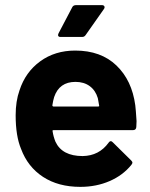

<svg xmlns="http://www.w3.org/2000/svg" viewBox="-20 -720 584 748"><path d="M511 -225Q510 -213 498 -213H189Q183 -213 185 -208Q188 -188 196 -168Q222 -112 302 -112Q366 -113 403 -164Q407 -170 412 -170Q415 -170 419 -166L491 -95Q496 -90 496 -86Q496 -84 492 -78Q459 -37 407 -14.5Q355 8 293 8Q207 8 147.5 -31Q88 -70 62 -140Q41 -190 41 -271Q41 -326 56 -368Q79 -439 136.5 -481Q194 -523 273 -523Q373 -523 433.5 -465Q494 -407 507 -310Q509 -295 512 -248Q512 -238 511 -225ZM191 -342Q187 -329 184 -310Q184 -305 189 -305H362Q368 -305 366 -310Q361 -339 361 -338Q352 -368 329.5 -384.5Q307 -401 274 -401Q211 -401 191 -342ZM208 -590 261 -691Q265 -700 276 -700H377Q384 -700 386.5 -695.5Q389 -691 385 -685L314 -584Q309 -576 300 -576H216Q209 -576 207 -580Q205 -584 208 -590Z"/></svg>

Font: UMi
Style: Bold
Weight: 700
Designer: Peter Middis
Foundry: We Are UMi
Version: Version 1.0